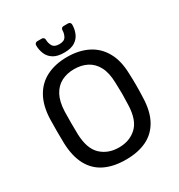

<svg xmlns="http://www.w3.org/2000/svg" viewBox="-205 -1020 1087 1167"><g transform="rotate(-30 338.5 -436.5)"><path d="M338.5 10Q252.7 10 191.8 -19.6Q130.9 -49.2 97.7 -110.5Q64.6 -171.8 61.4 -264.9Q60.4 -309.1 60.4 -349.4Q60.4 -389.7 61.4 -434.4Q64.6 -526.4 99.3 -587.8Q133.9 -649.3 195.3 -679.6Q256.7 -710 338.5 -710Q420.2 -710 481.7 -679.6Q543.1 -649.3 578.2 -587.8Q613.4 -526.4 615.6 -434.4Q617.6 -389.7 617.6 -349.4Q617.6 -309.1 615.6 -264.9Q613.2 -171.8 579.7 -110.5Q546.1 -49.2 485.2 -19.6Q424.3 10 338.5 10ZM338.5 -75.3Q414.6 -75.3 463.4 -121.2Q512.3 -167.1 515.7 -270.1Q517.7 -314.7 517.7 -350.2Q517.7 -385.7 515.7 -429.9Q513.9 -498.6 490.6 -541.8Q467.3 -584.9 428.1 -604.8Q388.9 -624.7 338.5 -624.7Q289.1 -624.7 249.8 -604.8Q210.6 -584.9 187.2 -541.8Q163.9 -498.6 161.3 -429.9Q160.3 -385.7 160.3 -350.2Q160.3 -314.7 161.3 -270.1Q164.9 -167.1 214.1 -121.2Q263.2 -75.3 338.5 -75.3ZM338.5 -740.9Q290.7 -740.9 263 -758.6Q235.3 -776.2 223.6 -804.7Q211.9 -833.2 211.9 -864.4Q211.9 -872.4 216.9 -877.9Q221.9 -883.4 230.9 -883.4H261.6Q270.6 -883.4 275.6 -877.9Q280.6 -872.4 280.6 -864.4Q280.6 -840.8 292.3 -820.7Q304 -800.5 338.5 -800.5Q373.1 -800.5 384.7 -820.7Q396.4 -840.8 396.4 -864.5Q396.4 -872.4 401.4 -877.9Q406.4 -883.4 415.4 -883.4H446.1Q455.1 -883.4 460.1 -877.9Q465.1 -872.4 465.1 -864.4Q465.1 -833.2 453.4 -804.7Q441.7 -776.2 414.4 -758.6Q387.1 -740.9 338.5 -740.9Z"/></g></svg>

Font: Rubik Light
Style: Regular
Weight: 300
Designer: Hubert and Fischer
Foundry: Hubert and Fischer
Version: Version 2.300;gftools[0.9.30]